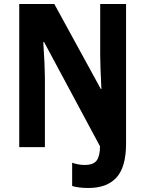

<svg xmlns="http://www.w3.org/2000/svg" viewBox="-20 -734 725 958"><path d="M421 204Q373 204 340 194V78Q354 83 369.5 86Q385 89 403 89Q447 89 463 66Q479 43 479 -4L200 -524H196Q200 -466 202 -418Q204 -370 204 -346V0H76V-714H251L483 -290H486Q483 -346 481.5 -391Q480 -436 480 -458V-714H609V-18Q609 99 561.5 151.5Q514 204 421 204Z"/></svg>

Font: Noto Sans Sinhala UI Condensed
Style: Bold
Weight: 700
Width: 3
Designer: Jelle Bosma - Monotype Design Team
Foundry: Monotype Imaging Inc.
Version: Version 2.006; ttfautohint (v1.8.4.7-5d5b)